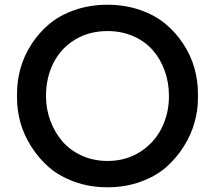

<svg xmlns="http://www.w3.org/2000/svg" viewBox="-20 -771 905 809"><path d="M51.8 -356V-377.9Q51.8 -431.6 66.7 -484.1Q81.5 -536.6 112.8 -585Q144 -633.3 188 -670.2Q231.9 -707 295.4 -729Q358.9 -751 433.1 -751Q506.8 -751 570.1 -729Q633.3 -707 677.5 -670.2Q721.7 -633.3 752.9 -585.2Q784.2 -537.1 799.1 -484.4Q814 -431.6 814 -377.9V-356Q814 -306.2 799.8 -255.1Q785.6 -204.1 754.9 -154.8Q724.1 -105.5 680.7 -67.1Q637.2 -28.8 573 -5.4Q508.8 18.1 433.1 18.1Q357.4 18.1 293.2 -5.4Q229 -28.8 185.3 -67.1Q141.6 -105.5 110.8 -154.8Q80.1 -204.1 65.9 -255.1Q51.8 -306.2 51.8 -356ZM433.1 -92.8Q510.7 -92.8 570.6 -131.1Q630.4 -169.4 661.1 -231.2Q691.9 -293 691.9 -366.2Q691.9 -423.3 673.8 -473.4Q655.8 -523.4 622.8 -560.5Q589.8 -597.7 540.8 -618.9Q491.7 -640.1 433.1 -640.1Q355 -640.1 295.4 -603.5Q235.8 -566.9 204.8 -504.9Q173.8 -442.9 173.8 -366.2Q173.8 -312 192.1 -262.5Q210.4 -212.9 243.2 -175Q275.9 -137.2 325.2 -115Q374.5 -92.8 433.1 -92.8Z"/></svg>

Font: Sora Medium
Style: Regular
Weight: 500
Designer: Jonathan Barnbrook, Julián Moncada
Foundry: Barnbrook Fonts
Version: Version 2.000